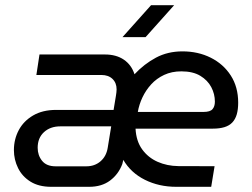

<svg xmlns="http://www.w3.org/2000/svg" viewBox="-20 -720 971 740"><path d="M177.4 0Q129.6 0 97.6 -19.9Q65.6 -39.8 49.6 -72.3Q33.6 -104.8 33.6 -141.4Q33.6 -183.2 52.3 -218.4Q71 -253.6 107.6 -275Q144.2 -296.4 196.2 -296.4H417.8L426.8 -350.8Q427.8 -356.8 428.6 -363.7Q429.4 -370.6 429.4 -375.4Q429.4 -400.6 413.6 -415.8Q397.8 -431 371 -431H120.2L132.2 -510H384.8Q427.8 -510 457.2 -490.1Q486.6 -470.2 498.4 -433.8Q535.8 -473.6 581.1 -497.8Q626.4 -522 683.2 -522Q743.4 -522 792.1 -497.7Q840.8 -473.4 869.4 -429.1Q898 -384.8 898 -324.2Q898 -298.2 892.5 -279.2Q887 -260.2 875.3 -247.9Q863.6 -235.6 844.9 -229.9Q826.2 -224.2 800.2 -224.2H502.4Q504.8 -176.4 527.8 -144.5Q550.8 -112.6 587.4 -96.4Q624 -80.2 667.8 -79.8L807 -79.4L794 0H659.2Q592.8 0 538.7 -26.9Q484.6 -53.8 455.2 -103.8L451.4 -87.8Q436.6 -48.4 404.3 -24.2Q372 0 323.6 0ZM194.4 -79H313Q345 -79 367.3 -98.2Q389.6 -117.4 395 -149.6L408.6 -233H212.6Q173.8 -233 149.5 -210.7Q125.2 -188.4 125.2 -150.4Q125.2 -121.4 142.2 -100.2Q159.2 -79 194.4 -79ZM511.2 -288.6H764.6Q789.8 -288.6 799 -299.2Q808.2 -309.8 808.2 -328.4Q808.2 -357.6 794.3 -384.1Q780.4 -410.6 752 -427.8Q723.6 -445 679 -445Q641.8 -445 612.6 -431.3Q583.4 -417.6 562.7 -394.9Q542 -372.2 529 -344.6Q516 -317 511.2 -288.6ZM452.2 -577 562.2 -700H651.2L541.2 -577Z"/></svg>

Font: MuseoModerno Thin
Style: Italic
Weight: 100
Italic angle: -9°
Designer: Pablo Cosgaya, Héctor Gatti, Marcela Romero, and the Authors of The MuseoModerno Project.
Foundry: Omnibus-Type Team
Version: Version 1.003